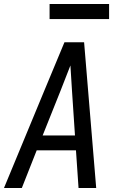

<svg xmlns="http://www.w3.org/2000/svg" viewBox="-21 -948 617 968"><path d="M-1 0H89L164 -190H362L375 0H464L403 -735H304L202 -490ZM194 -265 284 -490Q296 -522 309 -554Q322 -586 334 -618Q336 -586 338 -554Q340 -522 342 -490L357 -265ZM229 -852H529V-928H229Z"/></svg>

Font: Iosevka Sparkle Oblique
Style: Regular
Weight: 400
Italic angle: -9°
Designer: Belleve Invis
Foundry: Belleve Invis
Version: Version 4.5.0; ttfautohint (v1.8.3)